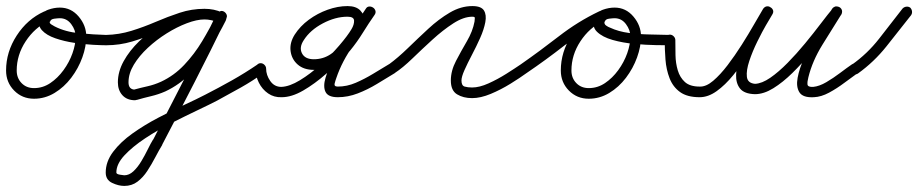

<svg xmlns="http://www.w3.org/2000/svg" viewBox="-28 -303 3022 632"><path d="M140 -257Q143 -250 140.5 -243.5Q138 -237 132 -234Q86 -212 56.5 -167Q27 -122 27 -71Q27 -46 43 -29.5Q59 -13 84 -13Q113 -13 137.5 -29.5Q162 -46 181 -72Q200 -98 210.5 -127.5Q221 -157 221 -183Q221 -204 206.5 -223.5Q192 -243 169 -243Q163 -243 151 -241.5Q139 -240 137 -232Q137 -232 137 -232Q137 -232 136 -232Q136 -232 136 -232Q136 -232 136 -232Q134 -227 141 -222.5Q148 -218 152 -216Q187 -198 234.5 -193.5Q282 -189 321 -188Q328 -188 333.5 -183Q339 -178 338 -171Q338 -164 333 -158.5Q328 -153 321 -154Q307 -154 278.5 -155.5Q250 -157 216.5 -162Q183 -167 154 -177Q125 -187 110 -203.5Q95 -220 104 -244Q104 -244 104 -244Q104 -244 104 -244Q103 -244 103 -244Q103 -244 103 -244Q111 -264 130.5 -271Q150 -278 169 -278Q206 -278 231 -248.5Q256 -219 256 -183Q256 -150 243 -114Q230 -78 206.5 -47Q183 -16 151.5 3Q120 22 84 22Q45 22 18.5 -5Q-8 -32 -8 -71Q-8 -132 27 -186Q62 -240 117 -265Q124 -268 130.5 -265.5Q137 -263 140 -257Z M304 -171Q303 -178 308.5 -183Q314 -188 321 -188Q364 -189 404.5 -201.5Q445 -214 484.5 -231Q524 -248 563.5 -261Q603 -274 645 -274Q660 -274 675 -271Q690 -268 703 -262Q711 -258 713 -251.5Q715 -245 712 -239Q709 -233 703 -229.5Q697 -226 689 -230Q669 -239 645 -239Q620 -239 587 -226.5Q554 -214 520.5 -193Q487 -172 458.5 -145.5Q430 -119 412.5 -90Q395 -61 395 -32Q395 -8 417 -8Q418 -8 415 -8Q412 -8 413 -8Q435 -14 457.5 -19Q480 -24 502 -34Q545 -54 578.5 -89.5Q612 -125 637.5 -167.5Q663 -210 683 -251Q684 -252 684 -251Q683 -250 683.5 -251.5Q684 -253 684 -253Q685 -257 691 -262Q697 -267 701 -267Q708 -267 713.5 -261.5Q719 -256 719 -249Q719 -249 718 -245Q717 -242 717 -242Q666 -137 613 -33.5Q560 70 506 173Q506 173 506 173Q506 173 506 174Q506 174 506 174Q506 174 506 174Q495 192 483 215Q471 238 457 259.5Q443 281 424.5 295Q406 309 381 309Q362 309 341 299Q320 289 320 265Q320 229 344.5 196.5Q369 164 408.5 136Q448 108 493 84.5Q538 61 579 42Q620 23 647 9Q692 -14 735.5 -38.5Q779 -63 820 -91Q826 -95 833 -94Q840 -93 844 -87Q848 -81 847 -74Q846 -67 840 -63Q804 -37 765 -15Q726 7 687 28Q664 40 624 59Q584 78 537.5 101.5Q491 125 449.5 152.5Q408 180 381.5 208.5Q355 237 355 265Q355 270 366.5 272Q378 274 381 274Q397 274 411 261Q425 248 437 228Q449 208 458.5 188.5Q468 169 476 156Q476 156 476 156Q476 156 476 156Q476 157 476 157Q476 157 476 157Q529 54 582 -49.5Q635 -153 685 -257Q686 -257 685 -253Q684 -249 684 -249Q684 -249 684 -249Q684 -242 689 -237Q691 -235 697.5 -233.5Q704 -232 701 -232Q699 -232 701.5 -235Q704 -238 708 -241Q712 -244 715.5 -246Q719 -248 718 -246Q717 -240 715 -235Q693 -191 664.5 -145Q636 -99 599.5 -61.5Q563 -24 516 -2Q493 8 469.5 13.5Q446 19 422 26Q422 26 420 26Q418 27 417 27Q390 27 375 10.5Q360 -6 360 -32Q360 -67 379 -101.5Q398 -136 430 -167Q462 -198 500 -222Q538 -246 576 -260Q614 -274 645 -274Q677 -274 703 -262Q711 -259 712.5 -252Q714 -245 712 -239Q709 -233 703 -229.5Q697 -226 689 -230Q679 -234 667.5 -236.5Q656 -239 645 -239Q606 -239 567 -226Q528 -213 488.5 -196Q449 -179 407.5 -166.5Q366 -154 321 -154Q314 -153 309 -158.5Q304 -164 304 -171Z M848 -77Q848 -56 861.5 -36.5Q875 -17 898 -17Q925 -18 959.5 -39Q994 -60 1027.5 -90.5Q1061 -121 1088.5 -153Q1116 -185 1129 -207Q1138 -222 1137.5 -235Q1137 -248 1116 -248Q1076 -248 1034.5 -226Q993 -204 972 -171Q956 -147 966 -127.5Q976 -108 1005 -108Q1036 -108 1061 -125Q1086 -142 1106 -168Q1126 -194 1143 -222.5Q1160 -251 1176 -274Q1181 -281 1187.5 -281.5Q1194 -282 1200 -278Q1205 -275 1207.5 -268.5Q1210 -262 1205 -254Q1172 -205 1135 -153.5Q1098 -102 1079 -46Q1076 -38 1073.5 -28Q1071 -18 1084 -18Q1114 -18 1143 -30.5Q1172 -43 1200 -60Q1228 -77 1253 -92Q1259 -96 1266 -94Q1273 -92 1277 -86Q1281 -80 1279 -73Q1277 -66 1271 -62Q1243 -45 1212.5 -26.5Q1182 -8 1149.5 4.5Q1117 17 1084 17Q1052 17 1043.5 -0.5Q1035 -18 1043.5 -47Q1052 -76 1070 -110Q1088 -144 1109.5 -177Q1131 -210 1149.5 -235.5Q1168 -261 1176 -274Q1180 -281 1187 -281.5Q1194 -282 1200 -278Q1205 -275 1207.5 -268Q1210 -261 1205 -254Q1186 -227 1166.5 -195.5Q1147 -164 1124 -136Q1101 -108 1072 -90.5Q1043 -73 1005 -73Q972 -73 952 -90.5Q932 -108 928.5 -135Q925 -162 942 -189Q960 -217 988.5 -238Q1017 -259 1050.5 -271Q1084 -283 1116 -283Q1144 -283 1158 -268.5Q1172 -254 1172 -232.5Q1172 -211 1159 -189Q1143 -162 1113 -127.5Q1083 -93 1045.5 -60Q1008 -27 970 -5Q932 17 899 17Q874 18 854.5 4.5Q835 -9 824 -31Q813 -53 813 -77Q813 -84 818 -89.5Q823 -95 830 -95Q837 -95 842.5 -89.5Q848 -84 848 -77Z M1252 -91Q1282 -113 1314.5 -144.5Q1347 -176 1381.5 -208Q1416 -240 1452.5 -261.5Q1489 -283 1527 -283Q1556 -283 1565 -268.5Q1574 -254 1569.5 -230Q1565 -206 1552.5 -178Q1540 -150 1525.5 -122.5Q1511 -95 1501 -72.5Q1491 -50 1491 -38Q1491 -21 1501.5 -18Q1512 -15 1526 -15Q1550 -15 1580 -28.5Q1610 -42 1638.5 -60Q1667 -78 1686 -91Q1692 -95 1699 -94Q1706 -93 1710 -87Q1714 -81 1713 -74Q1712 -67 1706 -63Q1684 -47 1652.5 -27.5Q1621 -8 1587.5 6Q1554 20 1526 20Q1497 20 1476.5 7.5Q1456 -5 1456 -38Q1456 -70 1473 -102.5Q1490 -135 1509 -167.5Q1528 -200 1534 -232Q1535 -240 1535 -244Q1535 -248 1527 -248Q1498 -248 1464 -226Q1430 -204 1395.5 -172.5Q1361 -141 1329.5 -110.5Q1298 -80 1272 -63Q1266 -58 1259 -59.5Q1252 -61 1248 -67Q1243 -73 1244.5 -80Q1246 -87 1252 -91Z M1686 -91Q1749 -135 1811.5 -183.5Q1874 -232 1943 -265Q1950 -269 1956.5 -266Q1963 -263 1966 -257Q1969 -251 1967.5 -244Q1966 -237 1958 -234Q1912 -212 1882.5 -167Q1853 -122 1853 -71Q1853 -46 1869 -29.5Q1885 -13 1910 -13Q1939 -13 1963.5 -29.5Q1988 -46 2007 -72Q2026 -98 2036.5 -127.5Q2047 -157 2047 -183Q2047 -204 2032.5 -223.5Q2018 -243 1995 -243Q1989 -243 1977 -241.5Q1965 -240 1963 -232Q1963 -232 1963 -232Q1963 -232 1962 -232Q1962 -232 1962 -232Q1962 -232 1962 -232Q1960 -224 1967 -219Q1974 -214 1980 -212Q2008 -199 2042.5 -194.5Q2077 -190 2112 -189.5Q2147 -189 2177 -188Q2184 -188 2189.5 -183Q2195 -178 2195 -171Q2194 -164 2189 -158.5Q2184 -153 2177 -154Q2163 -154 2131 -154.5Q2099 -155 2060.5 -158.5Q2022 -162 1988.5 -171.5Q1955 -181 1937 -198.5Q1919 -216 1930 -244Q1930 -244 1930 -244Q1930 -244 1930 -244Q1929 -244 1929 -244Q1929 -244 1929 -244Q1937 -264 1956.5 -271Q1976 -278 1995 -278Q2032 -278 2057 -248.5Q2082 -219 2082 -183Q2082 -150 2069 -114Q2056 -78 2032.5 -47Q2009 -16 1977.5 3Q1946 22 1910 22Q1871 22 1844.5 -5Q1818 -32 1818 -71Q1818 -132 1853 -186Q1888 -240 1943 -265Q1951 -269 1957 -266Q1963 -263 1966 -257Q1969 -251 1967.5 -244.5Q1966 -238 1958 -234Q1891 -201 1829.5 -153Q1768 -105 1706 -63Q1700 -58 1693 -59.5Q1686 -61 1682 -67Q1677 -73 1678.5 -80Q1680 -87 1686 -91Z M2177 -189Q2184 -189 2189.5 -183.5Q2195 -178 2195 -171Q2195 -148 2195.5 -121.5Q2196 -95 2203 -71.5Q2210 -48 2226.5 -33Q2243 -18 2275 -18Q2296 -17 2319.5 -37Q2343 -57 2367 -88.5Q2391 -120 2413.5 -155.5Q2436 -191 2454 -222.5Q2472 -254 2484 -274Q2489 -281 2496 -282Q2503 -283 2508 -279Q2514 -276 2516.5 -269.5Q2519 -263 2514 -256Q2510 -249 2495.5 -224Q2481 -199 2465 -166.5Q2449 -134 2438.5 -102.5Q2428 -71 2430.5 -50Q2433 -29 2458 -27Q2458 -27 2458 -27Q2458 -27 2458 -27Q2458 -27 2457.5 -27Q2457 -27 2457 -27Q2480 -28 2507.5 -47Q2535 -66 2564.5 -96Q2594 -126 2622 -160Q2650 -194 2673.5 -225Q2697 -256 2713 -275Q2718 -282 2724.5 -282Q2731 -282 2736 -279Q2742 -275 2743.5 -268.5Q2745 -262 2741 -255Q2712 -209 2679 -155.5Q2646 -102 2633 -49Q2629 -34 2630 -25Q2631 -16 2649 -17Q2669 -19 2692 -32.5Q2715 -46 2737.5 -63Q2760 -80 2776 -91Q2782 -95 2789 -94Q2796 -93 2800 -87Q2804 -81 2803 -74Q2802 -67 2796 -63Q2776 -49 2751.5 -30.5Q2727 -12 2701 2Q2675 16 2651 17Q2615 19 2603.5 1Q2592 -17 2597.5 -47Q2603 -77 2619 -112.5Q2635 -148 2654.5 -182Q2674 -216 2690 -240.5Q2706 -265 2711 -274Q2716 -281 2723 -281Q2730 -281 2735 -277Q2741 -273 2743 -266.5Q2745 -260 2740 -253Q2721 -231 2696 -198Q2671 -165 2641.5 -129.5Q2612 -94 2580.5 -63Q2549 -32 2517.5 -12.5Q2486 7 2457 7Q2457 7 2457 7Q2457 7 2457 7Q2457 7 2457 7Q2457 7 2457 7Q2422 6 2408 -11.5Q2394 -29 2395 -57Q2396 -85 2407 -117Q2418 -149 2433.5 -180.5Q2449 -212 2463 -236.5Q2477 -261 2484 -273Q2489 -281 2495.5 -282Q2502 -283 2508 -279Q2514 -276 2516.5 -269.5Q2519 -263 2514 -255Q2500 -232 2480 -197.5Q2460 -163 2436 -125.5Q2412 -88 2385.5 -55.5Q2359 -23 2331 -3Q2303 17 2275 17Q2234 17 2210.5 0Q2187 -17 2176 -45.5Q2165 -74 2162.5 -107Q2160 -140 2160 -171Q2160 -178 2165 -183.5Q2170 -189 2177 -189Z M2772 -66Q2768 -71 2769 -78.5Q2770 -86 2776 -90Q2827 -126 2866 -176Q2905 -226 2943 -275Q2948 -280 2955 -281Q2962 -282 2968 -278Q2973 -273 2974 -266Q2975 -259 2971 -253Q2931 -202 2890 -150.5Q2849 -99 2796 -61Q2790 -57 2783 -58.5Q2776 -60 2772 -66Z"/></svg>

Font: FRB American Cursive Guidelines Arrows
Style: Italic
Weight: 400
Italic angle: -25°
Version: Version 2.0;Modular Font Editor K font №1